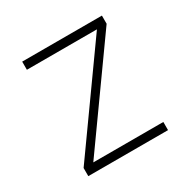

<svg xmlns="http://www.w3.org/2000/svg" viewBox="-124 -637 748 755"><g transform="rotate(-30 250.0 -260.0)"><path d="M69 0V-37L387 -483H69V-520H431V-483L113 -37H431V0Z"/></g></svg>

Font: Iosevka Extralight
Style: Regular
Weight: 200
Monospace: yes
Designer: Belleve Invis
Foundry: Belleve Invis
Version: Version 32.0.1; ttfautohint (v1.8.4)